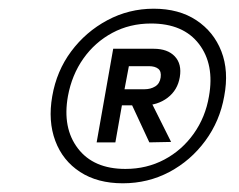

<svg xmlns="http://www.w3.org/2000/svg" viewBox="-20 -732 549 441"><path d="M262 -311Q204 -311 164 -337Q124 -363 107 -408.5Q90 -454 100 -511Q110 -569 143.5 -614Q177 -659 226.5 -685.5Q276 -712 333 -712Q391 -712 431 -685.5Q471 -659 488.5 -614Q506 -569 495 -511Q485 -454 451.5 -408.5Q418 -363 369 -337Q320 -311 262 -311ZM323 -405 277 -504H324L373 -406ZM268 -344Q317 -344 357.5 -365.5Q398 -387 425 -425Q452 -463 460 -511Q473 -584 437 -631Q401 -678 327 -678Q278 -678 238 -656.5Q198 -635 171.5 -597.5Q145 -560 136 -511Q123 -438 159 -391Q195 -344 268 -344ZM202 -405 240 -620H333Q365 -620 381.5 -602.5Q398 -585 393 -555Q388 -525 365 -507.5Q342 -490 310 -490H260L245 -405ZM266 -527H312Q326 -527 336.5 -533.5Q347 -540 349 -554Q351 -568 343.5 -574Q336 -580 322 -580H276Z"/></svg>

Font: DM Sans 9pt Light
Style: Italic
Weight: 300
Italic angle: -10°
Version: Version 4.004;gftools[0.9.30]